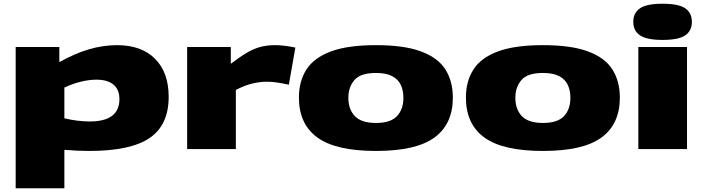

<svg xmlns="http://www.w3.org/2000/svg" viewBox="-20 -799 3765 1029"><path d="M64 210V-547H298V-466Q382 -513 457.5 -535Q533 -557 608 -557Q738 -557 811 -484Q884 -411 884 -280Q884 -129 782 -59.5Q680 10 458 10Q394 10 325 4V210ZM461 -148Q620 -148 620 -268Q620 -319 588 -345.5Q556 -372 497 -372Q459 -372 416.5 -362Q374 -352 325 -330V-165Q358 -157 393 -152.5Q428 -148 461 -148Z M1217 -547V-457Q1265 -494 1302.5 -516Q1340 -538 1375.5 -547.5Q1411 -557 1454 -557Q1480 -557 1507.5 -553.5Q1535 -550 1563 -544L1528 -345Q1496 -352 1467.5 -356.5Q1439 -361 1410 -361Q1374 -361 1333 -351.5Q1292 -342 1244 -317V0H983V-547Z M1582 -276Q1582 -363 1622 -426Q1662 -489 1752.5 -523Q1843 -557 1995 -557Q2147 -557 2237.5 -523Q2328 -489 2367.5 -426Q2407 -363 2407 -276Q2407 -134 2308.5 -62Q2210 10 1995 10Q1780 10 1681 -62Q1582 -134 1582 -276ZM1847 -275Q1847 -213 1882 -176.5Q1917 -140 1995 -140Q2073 -140 2107.5 -176.5Q2142 -213 2142 -275Q2142 -313 2128.5 -343Q2115 -373 2082.5 -390.5Q2050 -408 1995 -408Q1912 -408 1879.5 -370Q1847 -332 1847 -275Z M2477 -276Q2477 -363 2517 -426Q2557 -489 2647.5 -523Q2738 -557 2890 -557Q3042 -557 3132.5 -523Q3223 -489 3262.5 -426Q3302 -363 3302 -276Q3302 -134 3203.5 -62Q3105 10 2890 10Q2675 10 2576 -62Q2477 -134 2477 -276ZM2742 -275Q2742 -213 2777 -176.5Q2812 -140 2890 -140Q2968 -140 3002.5 -176.5Q3037 -213 3037 -275Q3037 -313 3023.5 -343Q3010 -373 2977.5 -390.5Q2945 -408 2890 -408Q2807 -408 2774.5 -370Q2742 -332 2742 -275Z M3531 -585Q3446 -585 3410 -609.5Q3374 -634 3374 -682Q3374 -730 3410 -754.5Q3446 -779 3531 -779Q3617 -779 3652.5 -754.5Q3688 -730 3688 -682Q3688 -634 3652.5 -609.5Q3617 -585 3531 -585ZM3401 0V-547H3662V0Z"/></svg>

Font: Georama ExtraExtended ExtraBold
Style: Regular
Weight: 800
Width: 8
Designer: Jean-Baptiste Levee
Foundry: Production Type
Version: Version 1.000